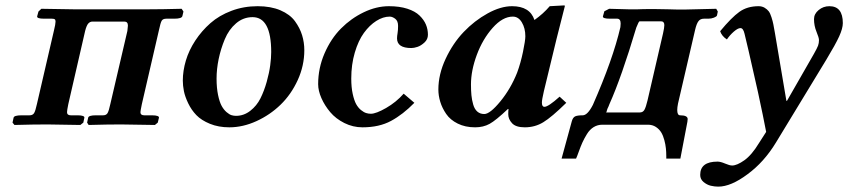

<svg xmlns="http://www.w3.org/2000/svg" viewBox="-20 -467 3176 719"><path d="M182.1 -353Q188 -377 188 -386.2Q188 -393.1 184.8 -395Q181.6 -397 173.8 -397H145Q117.7 -397 119.1 -405.8L124 -423.8L134.8 -434.1L257.8 -432.1H332H457H532.2Q585.9 -432.1 660.2 -434.1L667 -423.8L663.1 -407.2Q661.1 -397 632.8 -397H603Q590.3 -397 585.7 -389.6Q581.1 -382.3 575.2 -354L511.2 -77.1Q505.9 -51.3 505.9 -46.9Q505.9 -35.2 520 -35.2H548.8Q563 -35.2 569.6 -32.7Q576.2 -30.3 575.2 -25.9L570.8 -7.8L560.1 1L432.1 -1Q382.3 -1 312 1L306.2 -7.8L310.1 -25.9Q311.5 -35.2 338.9 -35.2H366.2Q377.9 -35.2 382.8 -43.5Q387.7 -51.8 393.1 -77.1L457 -351.1Q459 -368.7 459 -371.1Q459 -386.2 445.8 -386.2H326.2Q317.4 -386.2 310.8 -379.2Q304.2 -372.1 298.8 -351.1L235.8 -77.1Q231 -53.7 231 -46.9Q231 -35.2 245.1 -35.2H271Q284.2 -35.2 290.5 -32.7Q296.9 -30.3 295.9 -25.9L292 -7.8L280.8 1L157.2 -1Q104.5 -1 34.2 1L26.9 -7.8L30.8 -25.9Q32.2 -35.2 61 -35.2H90.8Q102.5 -35.2 107.7 -43.5Q112.8 -51.8 118.2 -77.1Z M863.8 -33.2Q893.1 -33.2 917.2 -52Q941.4 -70.8 955.3 -98.6Q969.2 -126.5 978.8 -160.6Q988.3 -194.8 991.9 -222.4Q995.6 -250 995.6 -272Q995.6 -402.8 925.8 -402.8Q891.1 -402.8 864 -379.6Q836.9 -356.4 821.8 -320.1Q806.6 -283.7 798.8 -245.8Q791 -208 791 -172.9Q791 -137.7 796.6 -111.1Q802.2 -84.5 810.1 -70.3Q817.9 -56.2 828.4 -47.1Q838.9 -38.1 847.2 -35.6Q855.5 -33.2 863.8 -33.2ZM664.6 -165Q664.6 -201.7 676 -240.2Q687.5 -278.8 711.4 -315.2Q735.4 -351.6 768.1 -380.4Q800.8 -409.2 846.7 -426.5Q892.6 -443.8 944.8 -443.8Q994.1 -443.8 1030 -428.5Q1065.9 -413.1 1084.5 -387.7Q1103 -362.3 1111.3 -335.2Q1119.6 -308.1 1119.6 -278.8Q1119.6 -221.2 1095 -167.2Q1070.3 -113.3 1030.8 -75Q991.2 -36.6 940.4 -13.4Q889.6 9.8 838.9 9.8Q798.3 9.8 766.1 -3.4Q733.9 -16.6 715.3 -35.9Q696.8 -55.2 684.8 -80.1Q672.9 -105 668.7 -125.7Q664.6 -146.5 664.6 -165Z M1337.4 9.8Q1301.8 9.8 1269.5 -6.3Q1237.3 -22.5 1216.6 -47.1Q1195.8 -71.8 1183.6 -99.6Q1171.4 -127.4 1171.4 -151.9Q1171.4 -211.9 1195.3 -267.1Q1219.2 -322.3 1257.1 -360.4Q1294.9 -398.4 1342.3 -421.1Q1389.6 -443.8 1436.5 -443.8Q1476.1 -443.8 1505.4 -434.3Q1534.7 -424.8 1551 -408.9Q1567.4 -393.1 1575 -375Q1582.5 -356.9 1582.5 -336.9Q1582.5 -319.8 1569.6 -307.9Q1556.6 -295.9 1543.5 -291.5Q1530.3 -287.1 1520.5 -287.1Q1466.8 -287.1 1466.8 -323.2Q1466.8 -331.5 1468.8 -342.8Q1470.7 -354 1470.7 -370.1Q1470.7 -388.7 1460 -396.7Q1449.2 -404.8 1439.5 -404.8Q1414.6 -404.8 1389.2 -388.7Q1363.8 -372.6 1342.8 -343.8Q1321.8 -314.9 1308.6 -270Q1295.4 -225.1 1295.4 -172.9Q1295.4 -140.1 1300.8 -115.5Q1306.2 -90.8 1313.7 -77.1Q1321.3 -63.5 1331.8 -54.9Q1342.3 -46.4 1351.1 -43.7Q1359.9 -41 1368.7 -41Q1388.2 -41 1426 -62.7Q1463.9 -84.5 1491.7 -116.2L1531.7 -82Q1488.8 -38.1 1444.3 -14.2Q1399.9 9.8 1337.4 9.8Z M1916.5 -194.8Q1929.7 -230.5 1938.5 -272.9Q1947.3 -315.4 1947.3 -331.1Q1947.3 -361.3 1934.3 -383.1Q1921.4 -404.8 1900.4 -404.8Q1862.3 -404.8 1825 -362.8Q1787.6 -320.8 1765.6 -261.7Q1743.7 -202.6 1743.7 -150.9Q1743.7 -127.4 1745.4 -110.1Q1747.1 -92.8 1752 -75.7Q1756.8 -58.6 1767.3 -49.3Q1777.8 -40 1793.5 -40Q1814.9 -40 1853.8 -87.4Q1892.6 -134.8 1916.5 -194.8ZM1883.3 -39.1Q1883.3 -52.2 1884.3 -58.1L1882.3 -59.1Q1836.9 -16.1 1813.5 -3.2Q1790 9.8 1759.3 9.8Q1722.2 9.8 1694.1 -4.2Q1666 -18.1 1650.9 -40.3Q1635.7 -62.5 1628.7 -85.7Q1621.6 -108.9 1621.6 -131.8Q1621.6 -188.5 1648.7 -246.6Q1675.8 -304.7 1716.3 -347.2Q1756.8 -389.6 1805.9 -416.7Q1855 -443.8 1897.5 -443.8Q1964.4 -443.8 1981.4 -392.1Q2014.6 -415.5 2038.6 -443.8L2093.3 -446.8Q2095.2 -446.8 2095.2 -443.8L2064 -320.8L2016.6 -125Q2009.3 -93.3 2009.3 -83Q2009.3 -66.9 2018.6 -66.9Q2033.2 -66.9 2075.7 -105L2100.6 -82Q2045.9 -28.3 2014.6 -9.3Q1983.4 9.8 1945.3 9.8Q1911.6 9.8 1897.5 -5.6Q1883.3 -21 1883.3 -39.1Z M2252.9 -54.2Q2251.5 -45.9 2249 -45.9H2376Q2387.7 -45.9 2393.3 -55.9Q2398.9 -65.9 2404.8 -90.8L2462.9 -341.8Q2467.8 -363.8 2467.8 -373Q2467.8 -387.2 2455.1 -387.2H2375Q2372.1 -387.2 2362.8 -363.8Q2307.1 -177.2 2262.2 -77.1L2258.8 -68.4L2254.9 -60.1Q2253.4 -56.6 2252.9 -54.2ZM2235.8 0Q2217.8 0 2203.1 9Q2188.5 18.1 2178.2 34.7Q2168 51.3 2161.4 65.7Q2154.8 80.1 2147.7 100.1Q2140.6 120.1 2137.2 127H2083L2121.1 -12.2Q2125 -26.9 2133.8 -31.2Q2142.6 -35.2 2162.1 -35.2Q2180.2 -35.2 2200.2 -74.2Q2275.4 -245.1 2303.2 -365.2Q2303.2 -367.2 2303.7 -371.8Q2304.2 -376.5 2304.2 -378.9Q2304.2 -397 2291 -397H2264.2Q2236.3 -397 2237.8 -405.8L2243.2 -424.8L2261.2 -434.1Q2318.8 -432.1 2335 -432.1H2367.2Q2384.3 -433.1 2428.2 -433.1Q2439.5 -433.1 2459 -432.6Q2478.5 -432.1 2486.8 -432.1Q2504.9 -431.2 2542 -431.2L2662.1 -434.1L2668 -423.8L2665 -409.2Q2663.6 -404.8 2653.6 -400.9Q2643.6 -397 2632.8 -397H2616.2Q2602.5 -397 2595.7 -387.7Q2588.4 -378.4 2583 -355L2519 -79.1Q2516.1 -64.5 2516.1 -55.2Q2516.1 -35.2 2526.9 -35.2Q2555.2 -35.2 2555.2 -21Q2555.2 -20.5 2554.7 -17.1Q2554.2 -13.7 2554.2 -11.2Q2550.3 10.7 2541 57.9Q2531.7 105 2527.8 127H2475.1V117.2Q2475.1 102.5 2473.6 88.4Q2472.2 74.2 2467.8 57.6Q2463.4 41 2456.1 28.8Q2448.7 16.6 2436 8.3Q2423.3 0 2406.2 0Z M2881.8 -344.2 2924.8 -89.8 2926.8 -88.9 3027.8 -265.1Q3040 -286.6 3043.5 -296.1Q3046.9 -305.7 3046.9 -316.9Q3046.9 -325.7 3037.6 -348.1Q3028.3 -370.6 3028.3 -395.5Q3028.3 -415 3045.7 -429.4Q3063 -443.8 3085.9 -443.8Q3136.2 -443.8 3136.2 -380.4Q3136.2 -360.8 3122.6 -330.8Q3108.9 -300.8 3074.7 -244.1L2885.7 66.9Q2841.3 140.1 2779.3 185.5Q2717.3 231.9 2669.9 231.9Q2655.8 231.9 2641.6 228.5Q2627.4 225.1 2614.7 214.6Q2602.1 204.1 2602.1 188Q2602.1 138.2 2667 138.2Q2678.2 138.2 2695.3 145.5Q2712.4 152.8 2721.7 152.8Q2739.7 152.8 2767.6 133.1Q2795.4 113.3 2822.8 67.9L2849.1 26.9Q2838.4 -29.8 2818.4 -122.1L2783.2 -277.3L2768.1 -340.8Q2763.2 -361.8 2752.9 -361.8Q2743.2 -361.8 2728 -348.6Q2712.9 -335.4 2702.1 -319.3Q2683.1 -331.5 2676.8 -350.1Q2719.2 -401.4 2748.8 -422.6Q2778.3 -443.8 2820.8 -443.8Q2833.5 -443.8 2843.3 -438Q2853 -432.1 2858.6 -424.8Q2864.3 -417.5 2869.1 -402.1Q2874 -386.7 2876 -376Q2877.4 -371.1 2881.8 -344.2Z"/></svg>

Font: Linux Libertine G
Style: Bold Italic
Weight: 700
Italic angle: -11.5°
Designer: Philipp H. Poll
Foundry: Philipp H. Poll
Version: Version 4.1.0